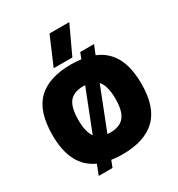

<svg xmlns="http://www.w3.org/2000/svg" viewBox="-217 -1035 1141 1229"><g transform="rotate(-30 354.0 -420.5)"><path d="M334 -894H480L384 -688H246ZM180 -21Q25 -90 25 -320Q25 -496 107.5 -575Q190 -654 354 -654Q390 -654 428 -649L445 -693H547L520 -626Q601 -593 642 -518Q683 -443 683 -320Q683 -150 600 -70Q517 10 354 10Q310 10 272 4L253 53H151ZM366 -493 354 -494Q281 -494 249 -454Q217 -414 217 -320Q217 -233 248 -192ZM491 -320Q491 -418 454 -459L333 -151Q340 -150 354 -150Q426 -150 458.5 -190.5Q491 -231 491 -320Z"/></g></svg>

Font: Kanit Bold
Style: Regular
Weight: 700
Designer: Katatrad Team
Foundry: CadsonDemak
Version: Version 1.000